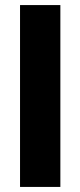

<svg xmlns="http://www.w3.org/2000/svg" viewBox="-20 -737 317 757"><path d="M59 0V-717H218V0Z"/></svg>

Font: Bricolage Grotesque 24pt ExtraBold
Style: Regular
Weight: 800
Designer: Mathieu Triay
Foundry: Atelier Triay
Version: Version 1.001;gftools[0.9.33.dev8+g029e19f]